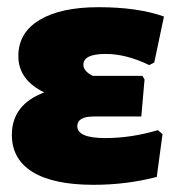

<svg xmlns="http://www.w3.org/2000/svg" viewBox="-20 -503 498 534"><path d="M240 11Q129 11 71 -24.5Q13 -60 13 -128Q13 -212 103 -246Q31 -281 31 -347Q31 -412 90 -447.5Q149 -483 254 -483Q363 -483 436 -457L409 -329L395 -322Q331 -353 274 -353Q212 -353 212 -323Q212 -305 238 -292H376L382 -282L373 -179H241Q195 -179 195 -152Q195 -119 273 -119Q345 -119 419 -141L432 -130L416 -11Q333 11 240 11Z"/></svg>

Font: Alegreya Sans Black
Style: Regular
Weight: 900
Designer: Juan Pablo del Peral
Foundry: Huerta Tipografica
Version: Version 2.007